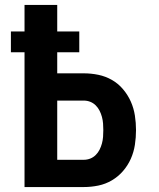

<svg xmlns="http://www.w3.org/2000/svg" viewBox="-20 -755 640 775"><path d="M79 0V-544H24V-628H79V-735H211V-628H300V-544H211V-459H318Q348 -459 377 -453Q406 -447 431.5 -432.5Q457 -418 476.5 -395Q496 -372 508 -345Q520 -318 524.5 -288.5Q529 -259 529 -230Q529 -200 524.5 -170.5Q520 -141 508 -114Q496 -87 476.5 -64.5Q457 -42 431.5 -27Q406 -12 377 -6Q348 0 318 0ZM211 -110H318Q332 -110 344.5 -115Q357 -120 366.5 -129.5Q376 -139 382 -151Q388 -163 391.5 -176Q395 -189 396 -202.5Q397 -216 397 -230Q397 -243 396 -256.5Q395 -270 391.5 -283Q388 -296 382 -308Q376 -320 366.5 -329.5Q357 -339 344.5 -344Q332 -349 318 -349H211Z"/></svg>

Font: Iosevka Curly XBdEx
Style: Regular
Weight: 800
Width: 7
Monospace: yes
Designer: Belleve Invis
Foundry: Belleve Invis
Version: Version 11.1.0; ttfautohint (v1.8.3)